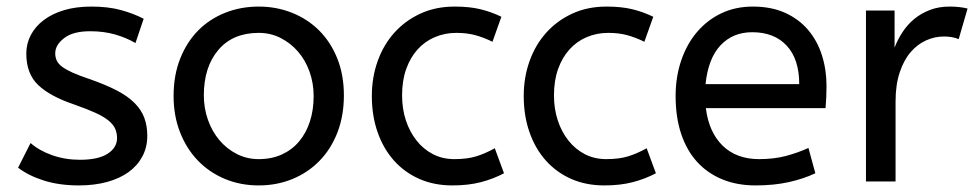

<svg xmlns="http://www.w3.org/2000/svg" viewBox="-20 -552 2973 584"><path d="M73 -117Q99 -94 138.5 -80Q178 -66 223 -66Q279 -66 307.5 -84.5Q336 -103 336 -132Q336 -147 330.5 -160Q325 -173 310.5 -185Q296 -197 271 -208.5Q246 -220 206 -234Q132 -259 96 -293.5Q60 -328 60 -389Q60 -419 73.5 -445Q87 -471 112.5 -490.5Q138 -510 174.5 -521Q211 -532 258 -532Q309 -532 347.5 -521.5Q386 -511 417 -495L392 -421Q365 -437 330.5 -447Q296 -457 254 -457Q202 -457 175 -436Q148 -415 148 -390Q148 -378 152.5 -368Q157 -358 169 -349Q181 -340 201 -331Q221 -322 251 -312Q300 -295 334 -277.5Q368 -260 389 -239Q410 -218 419 -193.5Q428 -169 428 -139Q428 -104 413 -76Q398 -48 371 -28.5Q344 -9 305.5 1.5Q267 12 220 12Q160 12 113 -3Q66 -18 35 -42Z M934 -260Q934 -299 921.5 -334Q909 -369 886.5 -395Q864 -421 833.5 -436.5Q803 -452 767 -452Q688 -452 644 -400Q600 -348 600 -262Q600 -223 612.5 -187.5Q625 -152 647.5 -125.5Q670 -99 700.5 -83.5Q731 -68 767 -68Q806 -68 837 -82Q868 -96 889.5 -121.5Q911 -147 922.5 -182Q934 -217 934 -260ZM508 -260Q508 -323 528 -373.5Q548 -424 582.5 -459Q617 -494 664.5 -513Q712 -532 767 -532Q821 -532 868.5 -513Q916 -494 951 -459Q986 -424 1006 -374Q1026 -324 1026 -262Q1026 -200 1006.5 -149.5Q987 -99 952 -63Q917 -27 869.5 -7.5Q822 12 767 12Q711 12 663.5 -8Q616 -28 581.5 -64Q547 -100 527.5 -150Q508 -200 508 -260Z M1478 -425Q1449 -439 1424 -445.5Q1399 -452 1368 -452Q1333 -452 1302.5 -439Q1272 -426 1250 -401.5Q1228 -377 1215.5 -342Q1203 -307 1203 -262Q1203 -221 1214.5 -186Q1226 -151 1247 -124.5Q1268 -98 1297 -83Q1326 -68 1362 -68Q1400 -68 1427 -76Q1454 -84 1485 -101L1513 -25Q1481 -8 1443 2Q1405 12 1356 12Q1300 12 1255 -8Q1210 -28 1178 -64Q1146 -100 1128.5 -150Q1111 -200 1111 -260Q1111 -316 1128.5 -365.5Q1146 -415 1179 -452Q1212 -489 1258.5 -510.5Q1305 -532 1363 -532Q1408 -532 1441 -524Q1474 -516 1505 -501Z M1940 -425Q1911 -439 1886 -445.5Q1861 -452 1830 -452Q1795 -452 1764.5 -439Q1734 -426 1712 -401.5Q1690 -377 1677.5 -342Q1665 -307 1665 -262Q1665 -221 1676.5 -186Q1688 -151 1709 -124.5Q1730 -98 1759 -83Q1788 -68 1824 -68Q1862 -68 1889 -76Q1916 -84 1947 -101L1975 -25Q1943 -8 1905 2Q1867 12 1818 12Q1762 12 1717 -8Q1672 -28 1640 -64Q1608 -100 1590.5 -150Q1573 -200 1573 -260Q1573 -316 1590.5 -365.5Q1608 -415 1641 -452Q1674 -489 1720.5 -510.5Q1767 -532 1825 -532Q1870 -532 1903 -524Q1936 -516 1967 -501Z M2127 -223Q2136 -150 2178 -109Q2220 -68 2289 -68Q2334 -68 2370 -77.5Q2406 -87 2439 -102L2460 -25Q2424 -8 2379 2Q2334 12 2278 12Q2222 12 2177 -6.5Q2132 -25 2100.5 -59.5Q2069 -94 2052 -144.5Q2035 -195 2035 -260Q2035 -318 2052 -368Q2069 -418 2100 -454.5Q2131 -491 2174 -511.5Q2217 -532 2270 -532Q2326 -532 2368 -513Q2410 -494 2438 -461Q2466 -428 2480 -384Q2494 -340 2494 -291Q2494 -256 2491 -223ZM2268 -454Q2209 -454 2171.5 -414Q2134 -374 2126 -296H2411Q2411 -372 2373 -413Q2335 -454 2268 -454Z M2896 -433Q2877 -441 2851 -441Q2823 -441 2796.5 -429Q2770 -417 2749.5 -393Q2729 -369 2716.5 -331.5Q2704 -294 2704 -243V0H2614V-520H2701V-407Q2710 -431 2725 -454Q2740 -477 2760.5 -494Q2781 -511 2808 -521.5Q2835 -532 2868 -532Q2883 -532 2897.5 -530.5Q2912 -529 2923 -526Z"/></svg>

Font: ABeeZee
Style: Regular
Weight: 400
Designer: Anja Meiners
Foundry: Anja Meiners
Version: Version 1.001